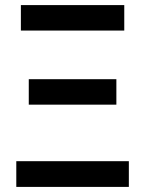

<svg xmlns="http://www.w3.org/2000/svg" viewBox="-20 -734 570 754"><path d="M62 -614V-714H468V-614ZM93 -323V-423H437V-323ZM44 0V-101H486V0Z"/></svg>

Font: Noto Sans Mono Condensed SemiBold
Style: Regular
Weight: 600
Width: 3
Designer: Monotype Design Team
Foundry: Monotype Imaging Inc.
Version: Version 2.014